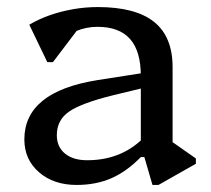

<svg xmlns="http://www.w3.org/2000/svg" viewBox="-20 -512 597 544"><path d="M412 12 389 -67H379V-297Q379 -367 348.5 -401.5Q318 -436 256 -436Q224 -436 194.5 -423.5Q165 -411 146 -389L152 -469H231L130 -336H114L63 -442Q90 -458 121.5 -469Q153 -480 187.5 -486Q222 -492 257 -492Q364 -492 416.5 -450Q469 -408 469 -322V-81L428 -138L535 -63V-48L429 12ZM197 12Q132 12 90.5 -24Q49 -60 49 -117Q49 -252 256 -285L416 -310V-270L300 -242Q211 -220 176 -196Q141 -172 141 -129Q141 -96 164 -77Q187 -58 227 -58Q329 -58 394 -129V-67H379Q339 -26 295.5 -7Q252 12 197 12Z"/></svg>

Font: Platypi Light Light
Style: Regular
Weight: 300
Version: Version 1.200